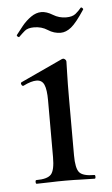

<svg xmlns="http://www.w3.org/2000/svg" viewBox="-45 -587 361 620"><g transform="rotate(-5 135.0 -277.5)"><path d="M49 0Q46 0 46 -6Q46 -12 49 -12Q85 -12 97 -25.5Q109 -39 109 -81V-265Q109 -300 102 -316Q95 -332 77 -332Q69 -332 58.5 -329Q48 -326 34 -319Q30 -318 27.5 -323.5Q25 -329 29 -331L165 -394Q168 -395 169 -395Q172 -395 175.5 -392Q179 -389 179 -385Q179 -376 178 -346Q177 -316 177 -267V-81Q177 -39 188.5 -25.5Q200 -12 237 -12Q240 -12 240 -6Q240 0 237 0Q219 0 194.5 -1Q170 -2 143 -2Q116 -2 92 -1Q68 0 49 0ZM191 -527Q211 -527 221.5 -535.5Q232 -544 240 -554Q242 -556 245.5 -552.5Q249 -549 247 -547Q220 -506 203 -492.5Q186 -479 169 -479Q147 -479 128 -491.5Q109 -504 84 -504Q64 -504 54 -495.5Q44 -487 34 -477Q33 -476 29.5 -478.5Q26 -481 27 -484Q36 -496 49 -512Q62 -528 78.5 -539.5Q95 -551 112 -551Q129 -551 148.5 -539Q168 -527 191 -527Z"/></g></svg>

Font: Cormorant Medium
Style: Regular
Weight: 500
Designer: Christian Thalmann (Catharsis Fonts)
Foundry: Catharsis Fonts
Version: Version 4.000